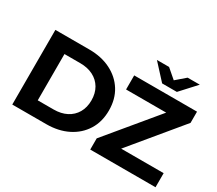

<svg xmlns="http://www.w3.org/2000/svg" viewBox="-156 -1230 1760 1559"><g transform="rotate(30 724.5 -450.5)"><path d="M83 0V-700H401Q515 -700 602 -656.5Q689 -613 738 -535Q787 -457 787 -350Q787 -244 738 -165.5Q689 -87 602 -43.5Q515 0 401 0ZM245 -133H393Q463 -133 514.5 -159.5Q566 -186 594.5 -235Q623 -284 623 -350Q623 -417 594.5 -465.5Q566 -514 514.5 -540.5Q463 -567 393 -567H245ZM814 0V-105L1247 -627L1267 -568H822V-700H1411V-595L979 -73L959 -132H1426V0ZM1051 -757 919 -901H1033L1171 -782H1069L1207 -901H1321L1189 -757Z"/></g></svg>

Font: MOST Montserrat
Style: Bold
Weight: 700
Designer: Julieta Ulanovsky
Foundry: Julieta Ulanovsky
Version: Version 8.000;March 11, 2024;FontCreator 15.0.0.2926 64-bit